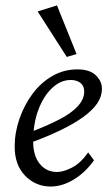

<svg xmlns="http://www.w3.org/2000/svg" viewBox="-20 -681 411 709"><path d="M167 7.8Q112.3 7.8 73.2 -31.7Q34.2 -71.3 34.2 -139.6Q34.2 -191.4 51.8 -242.2Q69.3 -293 100.1 -334.5Q130.9 -376 173.3 -400.4Q215.8 -424.8 265.6 -424.8Q311.5 -424.8 334 -402.8Q356.4 -380.9 356.4 -353.5Q356.4 -325.2 339.4 -299.8Q322.3 -274.4 288.1 -249.5Q253.9 -224.6 204.6 -200.7Q155.3 -176.8 90.8 -153.3V-192.4Q154.3 -216.8 198.7 -239.7Q243.2 -262.7 267.1 -288.6Q291 -314.5 291 -342.8Q291 -364.3 276.9 -375Q262.7 -385.7 241.2 -385.7Q204.1 -385.7 172.4 -356Q140.6 -326.2 121.6 -275.4Q102.5 -224.6 102.5 -158.2Q102.5 -105.5 127 -75.7Q151.4 -45.9 190.4 -45.9Q213.9 -45.9 245.6 -62Q277.3 -78.1 305.7 -118.2L327.1 -88.9Q294.9 -43.9 252.4 -18.1Q210 7.8 167 7.8ZM226.6 -470.7 119.1 -638.7 190.4 -661.1 262.7 -481.4Z"/></svg>

Font: Crimson Pro Light
Style: Italic
Weight: 300
Italic angle: -12°
Designer: Jacques Le Bailly
Foundry: Baron von Fonthausen
Version: Version 1.003